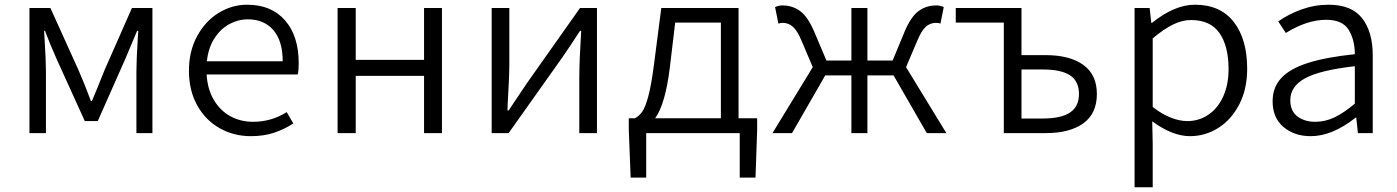

<svg xmlns="http://www.w3.org/2000/svg" viewBox="-20 -565 5930 815"><path d="M105 -531H194L313 -268Q339 -209 366 -136H370L391 -186L424 -268L540 -531H627V0H559V-260Q559 -307 565 -405L567 -434H562L511 -313L395 -51H340L221 -313Q192 -378 171 -434H167L169 -405Q175 -307 175 -260V0H105Z M782 -265Q782 -348 817 -412Q852 -476 908.5 -510.5Q965 -545 1029 -545Q1132 -545 1190 -478.5Q1248 -412 1248 -296Q1248 -268 1244 -249H857Q861 -185 888.5 -139.5Q916 -94 959 -71Q1002 -48 1054 -48Q1132 -48 1197 -89L1225 -41Q1185 -15 1141.5 -1Q1098 13 1045 13Q972 13 912 -21Q852 -55 817 -118Q782 -181 782 -265ZM1180 -305Q1180 -391 1140.5 -437Q1101 -483 1031 -483Q993 -483 956 -464Q919 -445 892 -405Q865 -365 858 -305Z M1413 -531H1490V-311H1780V-531H1856V0H1780V-243H1490V0H1413Z M2067 -531H2142V-294Q2142 -239 2135 -123L2134 -96H2139Q2196 -182 2216 -211L2442 -531H2514V0H2439V-236Q2439 -303 2447 -434H2442Q2396 -363 2366 -320L2139 0H2067Z M2756 -291 2787 -531H3115V-63H3194V-15L3187 189H3120V0H2723V189H2657L2649 -15V-63H2675Q2693 -72 2706.5 -91.5Q2720 -111 2732.5 -158.5Q2745 -206 2756 -291ZM3040 -63V-469H2846L2823 -276Q2804 -123 2761 -63Z M3430 -280 3382 -393Q3364 -436 3345 -452Q3326 -468 3303 -468Q3295 -468 3284 -465L3270 -535Q3286 -542 3300 -542Q3344 -542 3376.5 -518Q3409 -494 3436 -431L3488 -308H3594V-531H3662V-308H3769L3820 -431Q3846 -493 3878.5 -517.5Q3911 -542 3955 -542Q3970 -542 3986 -535L3972 -465Q3963 -468 3953 -468Q3929 -468 3910.5 -452Q3892 -436 3874 -393L3826 -280L3997 0H3914L3773 -245H3662V0H3594V-245H3483L3342 0H3259Z M4241 -469H4037V-531H4316V-331H4419Q4521 -331 4578.5 -289.5Q4636 -248 4636 -166Q4636 -83 4578.5 -41.5Q4521 0 4419 0H4241ZM4560 -166Q4560 -220 4522.5 -245Q4485 -270 4407 -270H4316V-62H4407Q4484 -62 4522 -87.5Q4560 -113 4560 -166Z M4796 -531H4860L4867 -468H4870Q4966 -545 5052 -545Q5160 -545 5217 -472Q5274 -399 5274 -273Q5274 -187 5240.5 -122Q5207 -57 5151.5 -22Q5096 13 5031 13Q4957 13 4871 -50L4873 45V230H4796ZM5195 -272Q5195 -369 5156.5 -424.5Q5118 -480 5035 -480Q4998 -480 4958.5 -460.5Q4919 -441 4873 -402V-111Q4911 -81 4949 -66Q4987 -51 5020 -51Q5070 -51 5110 -78.5Q5150 -106 5172.5 -156Q5195 -206 5195 -272Z M5382 -135Q5382 -194 5418.5 -233.5Q5455 -273 5531 -297.5Q5607 -322 5731 -335Q5731 -395 5705 -438Q5679 -481 5609 -481Q5528 -481 5438 -425L5406 -474Q5449 -505 5505 -525Q5561 -545 5620 -545Q5717 -545 5762 -487.5Q5807 -430 5807 -330V0H5744L5737 -66H5735Q5635 13 5544 13Q5474 13 5428 -26Q5382 -65 5382 -135ZM5731 -125V-284Q5582 -267 5519.5 -232.5Q5457 -198 5457 -140Q5457 -94 5487 -71Q5517 -48 5563 -48Q5605 -48 5644 -66.5Q5683 -85 5731 -125Z"/></svg>

Font: Nebula Sans Book
Style: Regular
Weight: 400
Designer: Paul D. Hunt for Adobe (as Source Sans)
Foundry: Nebula Entertainment & Broadcasting LLC
Version: Version 1.010